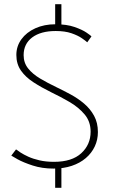

<svg xmlns="http://www.w3.org/2000/svg" viewBox="-20 -787 542 910"><path d="M241.5 -767H271V-653.5H241.5ZM241.5 -10.5H271V103H241.5ZM242.5 -672Q296 -672 332.8 -659.2Q369.5 -646.5 390 -632.5Q410.5 -618.5 413.5 -614.5L393.5 -586.5Q386 -593.5 367.5 -606.2Q349 -619 318.5 -629.5Q288 -640 244 -640Q173 -640 132.5 -609.5Q92 -579 92 -525.5Q92 -489.5 113.2 -462.8Q134.5 -436 170.2 -414.8Q206 -393.5 249 -373Q281.5 -357.5 315.5 -339Q349.5 -320.5 378.8 -295.8Q408 -271 426 -238Q444 -205 444 -161Q444 -124.5 429.2 -93Q414.5 -61.5 386.8 -37.8Q359 -14 320.2 -1Q281.5 12 233.5 12Q179.5 12 135 -2.5Q90.5 -17 63.2 -32.2Q36 -47.5 33.5 -49.5L56 -79Q62.5 -74 77.2 -64.2Q92 -54.5 114.5 -44.2Q137 -34 167.5 -27Q198 -20 236 -20Q321 -20 365.2 -60.8Q409.5 -101.5 409.5 -163Q409.5 -211 381 -244.8Q352.5 -278.5 309.8 -303.5Q267 -328.5 223 -349.5Q176.5 -372.5 139 -396.8Q101.5 -421 79.5 -452.2Q57.5 -483.5 57.5 -526.5Q57.5 -568 81.5 -601Q105.5 -634 147.5 -653Q189.5 -672 242.5 -672Z"/></svg>

Font: League Spartan Thin Thin
Style: Regular
Weight: 250
Version: Version 2.002